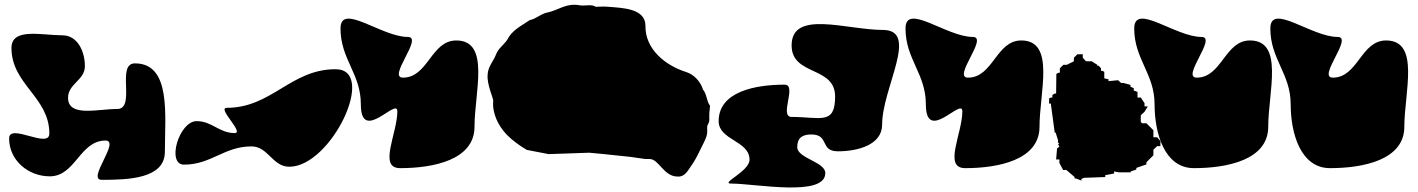

<svg xmlns="http://www.w3.org/2000/svg" viewBox="-20 -785 6063 821"><path d="M19 -193C19 -100 100 -31 193 -31C303 -31 321 -184 431 -184C497 -184 349 -16 415 -16C530 -16 685 -21 685 -136C685 -292 713 -514 557 -514C475 -514 563 -319 481 -319C397 -319 271 -283 271 -367C271 -427 343 -442 343 -502C343 -566 311 -634 247 -634C159 -634 29 -668 29 -580C29 -424 191 -370 191 -214C191 -146 19 -261 19 -193Z M767 -81C883 -81 939 -159 1055 -159C1127 -159 1145 -72 1217 -72C1397 -72 1595 -489 1415 -489C1223 -489 1142 -324 950 -324C906 -324 1027 -216 983 -216C917 -216 887 -267 821 -267C745 -267 691 -81 767 -81Z M1436 -663C1436 -532 1523 -470 1523 -339C1523 -168 1679 -371 1679 -309C1679 -214 1596 -66 1691 -66C1833 -66 2009 -101 2009 -243C2009 -390 2078 -612 1931 -612C1823 -612 1811 -453 1703 -453C1635 -453 1792 -627 1724 -627C1611 -627 1436 -776 1436 -663Z M2065 -465C2062 -421 2090 -365 2089 -354C2084 -300 2111 -247 2146 -210C2168 -187 2204 -160 2233 -144L2326 -126L2500 -132L2563 -126L2677 -114L2740 -105H2758C2798 -105 2817 -30 2878 -30C2909 -28 2922 -57 2935 -75C2950 -95 2964 -123 2977 -150C2983 -163 3004 -199 3004 -219V-246C3004 -247 3013 -262 3013 -270V-297C3013 -309 3016 -321 3016 -333C3001 -352 3003 -382 2986 -402C2976 -436 2947 -467 2914 -477C2825 -505 2738 -575 2740 -675C2740 -750 2639 -751 2581 -756C2563 -758 2544 -756 2527 -756C2511 -768 2482 -759 2461 -762C2402 -774 2369 -742 2323 -732C2295 -728 2273 -704 2245 -699C2209 -674 2170 -657 2149 -615C2133 -591 2111 -579 2101 -552C2089 -521 2067 -502 2065 -465Z M3185 -102C3185 -52 3057 0 3107 0C3211 0 3509 59 3509 -45C3509 -93 3389 -108 3389 -156C3389 -195 3410 -210 3449 -210C3528 -210 3484 -138 3563 -138C3649 -138 3752 -166 3752 -252C3752 -410 3913 -657 3755 -657C3601 -657 3365 -745 3365 -591C3365 -459 3551 -504 3551 -372C3551 -249 3488 -285 3365 -285C3310 -285 3390 -423 3335 -423C3209 -423 3053 -393 3053 -267C3053 -185 3185 -184 3185 -102Z M3852 -663C3852 -532 3939 -470 3939 -339C3939 -168 4095 -371 4095 -309C4095 -214 4012 -66 4107 -66C4249 -66 4425 -101 4425 -243C4425 -390 4494 -612 4347 -612C4239 -612 4227 -453 4119 -453C4051 -453 4208 -627 4140 -627C4027 -627 3852 -776 3852 -663Z M4466 -342H4474V-337L4490 -218H4494L4504 -186V-176L4510 -169H4504L4510 -158L4500 -150L4496 -103H4510V-88L4526 -58H4540L4575 -28V-22H4580L4604 -13V-20L4617 -25H4626L4706 -28V-36L4744 -43V-52L4764 -48H4815V-52L4839 -60V-67L4882 -82V-91L4912 -121V-145L4928 -160H4942V-182L4928 -198H4912V-228L4882 -258H4863L4858 -264V-292L4874 -307L4888 -330H4874V-344L4858 -368H4844V-392L4828 -398V-408L4814 -414V-422L4785 -430H4774L4761 -442L4720 -438V-446L4702 -450V-478L4694 -482H4688V-493L4678 -504H4672V-508L4648 -523H4624L4610 -538V-553H4587L4572 -538V-523L4542 -508H4527L4512 -493V-474H4506L4497 -469L4496 -385H4490L4480 -379V-368H4474L4466 -364Z M4830 -663C4830 -532 4917 -470 4917 -339C4917 -214 4960 -66 5085 -66C5227 -66 5403 -101 5403 -243C5403 -390 5472 -612 5325 -612C5217 -612 5205 -453 5097 -453C5029 -453 5186 -627 5118 -627C5005 -627 4830 -776 4830 -663Z M5412 -663C5412 -532 5499 -470 5499 -339C5499 -214 5542 -66 5667 -66C5809 -66 5985 -101 5985 -243C5985 -390 6054 -612 5907 -612C5799 -612 5787 -453 5679 -453C5611 -453 5768 -627 5700 -627C5587 -627 5412 -776 5412 -663Z"/></svg>

Font: Camosport
Style: Regular
Weight: 400
Version: Version 001.000